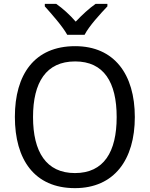

<svg xmlns="http://www.w3.org/2000/svg" viewBox="-20 -964 775 994"><path d="M536 -944H475C442 -921 406 -888 372 -852C341 -888 304 -921 271 -944H212V-931C246 -893 303 -829 328 -784H418C441 -829 500 -893 536 -931ZM678 -358C678 -580 571 -725 369 -725C158 -725 57 -578 57 -359C57 -138 158 10 368 10C571 10 678 -137 678 -358ZM151 -358C151 -538 219 -646 369 -646C518 -646 584 -538 584 -358C584 -178 518 -68 368 -68C219 -68 151 -178 151 -358Z"/></svg>

Font: Noto Sans Thai
Style: Regular
Weight: 400
Designer: Monotype Design Team
Foundry: Monotype Imaging Inc.
Version: Version 1.901